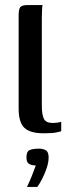

<svg xmlns="http://www.w3.org/2000/svg" viewBox="-20 -525 271 762"><path d="M153 4Q100 4 77 -17.5Q54 -39 54 -94V-465Q54 -488 60.5 -496.5Q67 -505 91 -505H149Q148 -503 147 -489Q146 -475 146 -456V-106Q146 -69 154.5 -53Q163 -37 189 -37Q197 -37 208.5 -38.5Q220 -40 223 -42V-4Q216 -2 201.5 1Q187 4 153 4ZM87 217Q99 192 107 171.5Q115 151 122 132Q119 132 113 131Q102 130 93.5 124Q85 118 85 99Q85 76 98 70.5Q111 65 135 65Q151 65 162 71.5Q173 78 173 100Q173 119 165.5 141.5Q158 164 147.5 184.5Q137 205 128 217Z"/></svg>

Font: Genos Medium
Style: Regular
Weight: 500
Designer: Robert E. Leuschke
Foundry: Robert E. Leuschke
Version: Version 1.010; ttfautohint (v1.8.3)